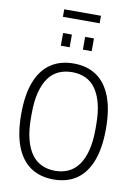

<svg xmlns="http://www.w3.org/2000/svg" viewBox="-107 -1078 822 1158"><g transform="rotate(10 303.5 -499.0)"><path d="M304 12Q221 12 163 -27.5Q105 -67 74.5 -146Q44 -225 44 -343Q44 -462 74.5 -540.5Q105 -619 163 -658.5Q221 -698 304 -698Q387 -698 444.5 -658.5Q502 -619 532.5 -540.5Q563 -462 563 -343Q563 -225 532.5 -146Q502 -67 444.5 -27.5Q387 12 304 12ZM304 -41Q349 -41 385.5 -58Q422 -75 447.5 -110.5Q473 -146 487 -200.5Q501 -255 501 -331V-355Q501 -432 487 -486.5Q473 -541 447.5 -576.5Q422 -612 385.5 -628.5Q349 -645 304 -645Q259 -645 222 -628.5Q185 -612 159.5 -576.5Q134 -541 120 -486.5Q106 -432 106 -355V-331Q106 -255 120 -200.5Q134 -146 159.5 -110.5Q185 -75 222 -58Q259 -41 304 -41ZM208 -790V-868H262V-790ZM343 -790V-868H397V-790ZM190 -964V-1010H415V-964Z"/></g></svg>

Font: Archivo Condensed ExtraLight
Style: Regular
Weight: 250
Width: 3
Designer: Hector Gatti
Foundry: Omnibus-Type
Version: Version 2.001